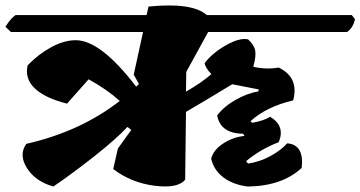

<svg xmlns="http://www.w3.org/2000/svg" viewBox="-54 -682 1318 702"><path d="M846 -93Q848 -89 853 -84Q895 -90 934 -111Q973 -132 996 -158Q1059 -153 1049 -68Q978 -2 853 0Q800 -6 764 -32.5Q728 -59 718 -102Q727 -135 763 -158Q799 -181 840 -185L835 -193Q752 -194 740 -260Q765 -293 807.5 -317Q850 -341 891 -348L892 -355L795 -374Q702 -317 626 -273L623 -25Q596 8 510.5 -3Q425 -14 360 -64L377 -139L426 -207L412 -218Q371 -174 292 -111.5Q213 -49 141 0Q75 -19 44.5 -67.5Q14 -116 42 -156Q240 -201 384 -313Q336 -356 270 -392L191 -303Q109 -324 72.5 -359.5Q36 -395 47 -443Q85 -483 132.5 -509Q180 -535 223 -535Q314 -535 444 -365L454 -375L435 -409L469 -565H-14L-34 -584Q-16 -614 3 -627H482L489 -658Q649 -674 702 -627H1232L1244 -612Q1237 -580 1215 -565H707L627 -419L626 -347Q682 -379 719 -411Q698 -432 694 -451Q723 -489 773 -517Q823 -545 853 -538Q875 -518 879 -497.5Q883 -477 872 -438Q918 -427 965 -435Q1040 -399 1018 -315Q920 -292 862 -239L868 -233Q909 -240 934 -255Q990 -221 965 -162Q901 -138 846 -93Z"/></svg>

Font: Tillana ExtraBold
Style: Regular
Weight: 800
Designer: Lipi Raval (Devanagari, Latin), Jonny Pinhorn (Latin)
Foundry: Indian Type Foundry
Version: Version 2.003;PS 1.0;hotconv 1.0.79;makeotf.lib2.5.61930; tt